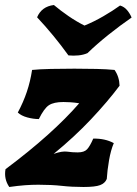

<svg xmlns="http://www.w3.org/2000/svg" viewBox="-34 -737 545 766"><path d="M3 9Q-19 -23 -12 -62Q83 -133 156.5 -199Q230 -265 282 -325Q263 -328 247.5 -329Q232 -330 219 -330Q181 -330 161.5 -317.5Q142 -305 121 -262Q99 -262 75 -268.5Q51 -275 37 -288Q59 -329 73 -370.5Q87 -412 94 -458Q124 -461 169 -462Q214 -463 263 -463Q311 -463 351.5 -462Q392 -461 423 -458Q442 -431 443 -395Q395 -331 329 -261Q263 -191 180 -123Q214 -135 234 -132Q254 -129 276 -129Q302 -129 313.5 -141.5Q325 -154 338 -184Q385 -185 420 -166Q408 -138 401 -97.5Q394 -57 392 -23Q385 -6 365.5 1.5Q346 9 299 9Q253 9 212.5 4.5Q172 0 119 0Q93 0 65.5 2Q38 4 3 9ZM239 -516Q211 -555 179 -594Q147 -633 114 -668Q132 -711 181 -717Q207 -695 239 -673Q271 -651 303 -635Q340 -650 378 -672Q416 -694 445 -715Q462 -710 473.5 -696Q485 -682 491 -667Q446 -636 399 -598.5Q352 -561 315 -525Q299 -518 279 -516Q259 -514 239 -516Z"/></svg>

Font: Vollkorn ExtraBold
Style: Italic
Weight: 800
Italic angle: -11°
Designer: Friedrich Althausen
Foundry: Friedrich Althausen
Version: Version 5.000; ttfautohint (v1.8.3)